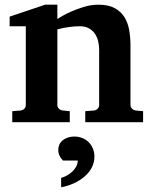

<svg xmlns="http://www.w3.org/2000/svg" viewBox="-20 -520 665 817"><path d="M342.8 0V-46.9L379.9 -49.8Q389.2 -50.8 395.5 -57.4Q401.9 -64 401.9 -73.2V-308.1Q401.9 -327.1 397.5 -345.2Q393.1 -363.3 383.3 -377.2Q373.5 -391.1 357.9 -399.7Q342.3 -408.2 319.8 -408.2Q299.3 -408.2 281.7 -406Q264.2 -403.8 251.5 -401.4Q236.3 -398.4 224.1 -395V-73.2Q224.1 -64 231 -57.4Q237.8 -50.8 247.1 -49.8L276.9 -46.9V0H32.2V-46.9L67.9 -49.8Q77.1 -50.8 83.5 -57.4Q89.8 -64 89.8 -73.2V-408.2H21V-449.2L171.9 -500H224.1V-439Q250 -456.1 279.3 -469.2Q304.2 -480.5 335.4 -490.2Q366.7 -500 398.9 -500Q441.9 -500 468.8 -485.1Q495.6 -470.2 510.3 -445.8Q524.9 -421.4 530 -390.1Q535.2 -358.9 535.2 -326.2V-73.2Q535.2 -64 542 -57.4Q548.8 -50.8 558.1 -49.8L588.9 -46.9V0ZM381.8 146Q381.8 171.4 370.6 192.9Q359.4 214.4 339.8 231.2Q320.3 248 294.7 259.8Q269 271.5 240.2 276.9V236.8Q254.9 232.9 267.6 225.3Q280.3 217.8 290 207.8Q299.8 197.8 305.4 186.3Q311 174.8 311 163.1H248Q238.3 153.8 233.2 142.3Q228 130.9 228 119.1Q228 104.5 233.6 93.5Q239.3 82.5 248.8 75.4Q258.3 68.4 270.5 64.7Q282.7 61 295.9 61Q314.9 61 330.8 67.6Q346.7 74.2 358.2 85.9Q369.6 97.7 375.7 113Q381.8 128.4 381.8 146Z"/></svg>

Font: Charis SIL Phon
Style: Bold
Weight: 700
Foundry: SIL International
Version: Version 5.000